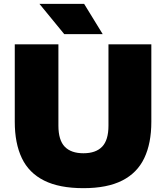

<svg xmlns="http://www.w3.org/2000/svg" viewBox="-20 -971 866 1001"><path d="M415 10Q289 10 209.8 -29.8Q130.5 -69.5 93.8 -146.8Q57 -224 57 -336V-740H284.5V-316Q284.5 -240.5 317.5 -206.2Q350.5 -172 415 -172Q479.5 -172 512.5 -206.2Q545.5 -240.5 545.5 -316V-740H769V-336Q769 -224 732.2 -146.8Q695.5 -69.5 617.2 -29.8Q539 10 415 10ZM315 -793 185.5 -951H418.5L515.5 -793Z"/></svg>

Font: Encode Sans SC SemiExpanded Black
Style: Regular
Weight: 900
Width: 6
Designer: Multiple Designers
Foundry: Impallari Type
Version: Version 3.002